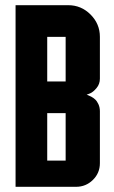

<svg xmlns="http://www.w3.org/2000/svg" viewBox="-20 -720 440 740"><path d="M365 -417Q365 -396 352 -380.5Q339 -365 327 -360L314 -355Q316 -354 319.5 -353Q323 -352 331.5 -347.5Q340 -343 347 -336.5Q354 -330 359.5 -318Q365 -306 365 -291V-91Q365 -53 338 -26.5Q311 0 273 0H40V-700H243Q293 -700 329 -664Q365 -628 365 -578ZM233 -101V-284H162V-101ZM233 -406V-578H162V-406Z"/></svg>

Font: Bayformers-TFTCGName
Style: Regular
Weight: 400
Designer: billmoo
Foundry: Bayformers
Version: Version 1.021;Fontself Maker 3.5.4